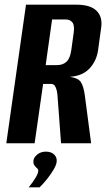

<svg xmlns="http://www.w3.org/2000/svg" viewBox="-20 -611 460 819"><path d="M6.9 0 90.9 -591H306.7Q365.7 -591 392.1 -564.7Q418.6 -538.5 411.3 -491.3L398.6 -398.7Q392.3 -351.9 362.7 -319.8Q333 -287.6 279.7 -283.5L280 -282.8Q313.4 -278.3 325 -260.6Q336.6 -242.9 341.9 -203.7L368.7 0H240.4L225.8 -196.2Q224.9 -212.5 222 -225.1Q219 -237.8 213.6 -245.4Q208.1 -252.9 198.1 -252.9H163.9L127.7 0ZM174.8 -333.3H223.2Q248.6 -333.3 264 -348Q279.3 -362.6 284.3 -398.5L294.2 -470.2Q298.9 -502.3 289 -515.2Q279.1 -528 259.7 -528H202.2ZM102.4 188.2Q121.1 164.9 131.8 147Q142.5 129.1 143.2 118.7Q143.9 111.6 138 106.6Q132.1 101.5 126.7 94.1Q121.3 86.7 122.7 74.3Q124 60.1 139.1 48Q154.1 35.8 175.8 35.8Q198.1 35.8 210.9 48Q223.8 60.1 221.7 79Q220.4 92.5 208.6 112.6Q196.8 132.7 180.7 152.8Q164.5 172.9 148.8 188.2Z"/></svg>

Font: Alumni Sans SC Thin
Style: Italic
Weight: 100
Italic angle: -8°
Designer: Robert E. Leuschke
Foundry: Robert E. Leuschke
Version: Version 1.016